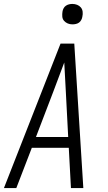

<svg xmlns="http://www.w3.org/2000/svg" viewBox="-28 -957 548 977"><path d="M-8 0 280 -735H350L396 0H333L322 -205H134L55 0ZM319 -260 307 -490Q305 -527 303 -564.5Q301 -602 299 -639Q285 -602 271 -564.5Q257 -527 243 -490L155 -260ZM341 -833Q328 -833 317 -837.5Q306 -842 298 -851Q290 -860 289 -872.5Q288 -885 290 -898Q291 -906 295.5 -914.5Q300 -923 307.5 -928Q315 -933 323.5 -935Q332 -937 340 -937Q353 -937 364.5 -932.5Q376 -928 383.5 -919Q391 -910 392.5 -897.5Q394 -885 391 -872Q390 -864 385.5 -855.5Q381 -847 374 -842Q367 -837 358 -835Q349 -833 341 -833Z"/></svg>

Font: Iosevka SS18 Light
Style: Italic
Weight: 300
Italic angle: -9°
Monospace: yes
Designer: Belleve Invis
Foundry: Belleve Invis
Version: Version 25.1.1; ttfautohint (v1.8.4)